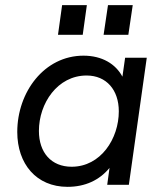

<svg xmlns="http://www.w3.org/2000/svg" viewBox="-20 -717 627 745"><path d="M242 8C310 8 365.5 -17.5 405 -65.5L396 0H480L549.5 -493H465.5L455 -419.5C429 -468.5 376.5 -501 304 -501C152 -501 47 -360 47 -205C47 -81 121 8 242 8ZM131 -209C131 -316 203 -424 316 -424C393 -424 441 -368 441 -285C441 -179 371 -70 258 -70C179 -70 131 -125 131 -209ZM205 -582H301L317 -697H221ZM382 -582H478L495 -697H399Z"/></svg>

Font: HK Grotesk
Style: Italic
Weight: 400
Italic angle: -16°
Designer: Alfredo Marco Pradil
Foundry: Hanken Design Co.
Version: Version 3.001;FEAKit 1.0